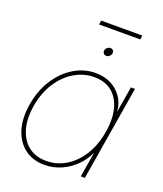

<svg xmlns="http://www.w3.org/2000/svg" viewBox="-146 -891 847 996"><g transform="rotate(20 277.0 -393.0)"><path d="M217.8 8.8Q153.3 8.8 108.4 -24.9Q63.5 -58.6 44.7 -119.4Q25.9 -180.2 39.1 -260.7Q52.7 -340.8 91.8 -401.6Q130.9 -462.4 186.8 -496.3Q242.7 -530.3 306.6 -530.3Q355 -530.3 392.1 -511Q429.2 -491.7 451.9 -458.5Q474.6 -425.3 478 -382.8H479L502.4 -522.5H524.9L438.5 0H416L438.5 -136.7H437.5Q418.9 -95.2 385.5 -62.3Q352.1 -29.3 308.8 -10.3Q265.6 8.8 217.8 8.8ZM218.8 -13.7Q277.8 -13.7 327.9 -44.4Q377.9 -75.2 412.4 -130.9Q446.8 -186.5 459 -260.7Q471.7 -335.4 456.8 -391.1Q441.9 -446.8 403.8 -477.3Q365.7 -507.8 306.2 -507.8Q248.5 -507.8 197.3 -477.3Q146 -446.8 110.1 -391.1Q74.2 -335.4 61.5 -260.7Q49.3 -186.5 65.4 -130.9Q81.5 -75.2 121.1 -44.4Q160.6 -13.7 218.8 -13.7ZM325.7 -632.3Q316.4 -632.3 310.8 -639.2Q305.2 -646 306.6 -655.3Q308.1 -665 315.9 -671.6Q323.7 -678.2 333.5 -678.2Q343.3 -678.2 348.6 -671.6Q354 -665 352.5 -655.3Q351.1 -646 343 -639.2Q335 -632.3 325.7 -632.3ZM466.3 -795.4 462.4 -772.9H235.4L239.3 -795.4Z"/></g></svg>

Font: Inter 28pt Thin
Style: Italic
Weight: 250
Italic angle: -9.3988°
Designer: Rasmus Andersson
Foundry: rsms
Version: Version 4.001;git-66647c0bb